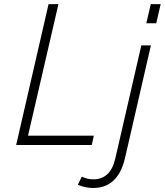

<svg xmlns="http://www.w3.org/2000/svg" viewBox="-20 -710 807 940"><path d="M59.1 0 217.8 -689.9H266.1L117.2 -45.9H439.5L429.2 0ZM696.3 -596.2 718.3 -689.9H766.6L745.1 -596.2ZM435.5 210.4Q399.9 210.4 360.8 194.8L380.4 154.8Q408.2 168 436.5 168Q521 168 544.4 66.4L671.9 -487.8H718.8L591.3 66.9Q556.6 210.4 435.5 210.4Z"/></svg>

Font: HK Grotesk Light Legacy Italic
Style: Regular
Weight: 300
Italic angle: -13°
Designer: Alfredo Marco Pradil
Foundry: Hanken Design Co.
Version: Version 2.022;PS 002.022;hotconv 1.0.88;makeotf.lib2.5.64775